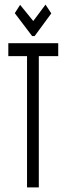

<svg xmlns="http://www.w3.org/2000/svg" viewBox="-20 -811 290 831"><path d="M97 0V-568H16V-624H232V-568H148V0ZM177 -791 202 -753 130 -655H119L44 -754L67 -790L124 -720Z"/></svg>

Font: Inconsolata UltraCondensed
Style: Regular
Weight: 400
Width: 1
Monospace: yes
Designer: Raph Levien, Cyreal, Brenton Simpson
Foundry: Raph Levien, Cyreal, Google
Version: Version 3.000; ttfautohint (v1.8.2.53-6de2)